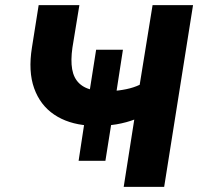

<svg xmlns="http://www.w3.org/2000/svg" viewBox="-20 -725 775 745"><path d="M460 0 501 -261Q488 -256 470 -251Q452 -246 431.5 -242.5Q411 -239 389 -238L413 -252L389 -101H285L308 -252L322 -238Q244 -244 190 -280.5Q136 -317 112.5 -382.5Q89 -448 104 -541L130 -705H288L261 -540Q254 -491 260 -456.5Q266 -422 287.5 -401.5Q309 -381 345 -375L327 -367L353 -532H457L431 -364L408 -371Q441 -373 470 -379Q499 -385 522 -396L572 -705H729L617 0Z"/></svg>

Font: Nunito Sans 10pt ExtraBold
Style: Italic
Weight: 800
Italic angle: -9°
Designer: Vernon Adams
Foundry: Vernon Adams
Version: Version 3.101;gftools[0.9.27]